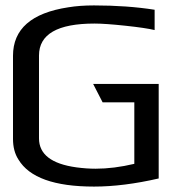

<svg xmlns="http://www.w3.org/2000/svg" viewBox="-20 -679 633 709"><path d="M551 -568Q518 -576 443 -584Q368 -592 329 -592Q124 -592 124 -474V-168Q124 -80 262 -61Q299 -56 333 -56Q400 -56 476 -74V-301H359L324 -369H566V-20Q436 10 327 10Q108 10 48 -90Q28 -121 28 -166V-473Q28 -621 232 -652Q274 -659 327 -659Q449 -659 551 -643Z"/></svg>

Font: Gamestation Display
Style: Regular
Weight: 400
Designer: Jonas Hecksher
Foundry: Jonas Hecksher, Playtypeª, e-types AS
Version: Version 1.003